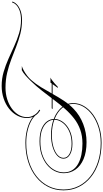

<svg xmlns="http://www.w3.org/2000/svg" viewBox="487 -1488 1264 2353"><g transform="rotate(-90 1119.5 -312.0)"><path d="M958 -300 968 -311H1307L1297 -300ZM1231 -236H1218L1283 -326H1345Q1334 -322 1314.5 -308Q1295 -294 1273 -275Q1251 -256 1231 -236ZM533 -67Q604 -67 658.5 -86Q713 -105 751 -136Q789 -167 808.5 -204.5Q828 -242 828 -279Q828 -323 799.5 -362Q771 -401 713 -425.5Q655 -450 564 -450Q474 -450 403.5 -426.5Q333 -403 284 -362.5Q235 -322 209 -270.5Q183 -219 183 -162Q183 -102 210.5 -58.5Q238 -15 287 12.5Q336 40 399.5 53Q463 66 535 66Q630 66 705.5 39Q781 12 843.5 -36.5Q906 -85 961.5 -148Q1017 -211 1070.5 -282.5Q1124 -354 1181.5 -427.5Q1239 -501 1306 -570Q1343 -608 1373.5 -634.5Q1404 -661 1435 -677H1486Q1462 -670 1431 -653Q1400 -636 1369 -612.5Q1338 -589 1314 -561Q1267 -508 1226 -440.5Q1185 -373 1145 -301Q1105 -229 1060.5 -161.5Q1016 -94 961 -42Q882 34 776 75Q670 116 554 116Q431 116 346 79.5Q261 43 217 -20Q173 -83 173 -162Q173 -221 199.5 -274.5Q226 -328 277 -369.5Q328 -411 400.5 -435.5Q473 -460 564 -460Q659 -460 719.5 -434Q780 -408 809 -367Q838 -326 838 -279Q838 -240 818 -201Q798 -162 759 -129.5Q720 -97 663.5 -77Q607 -57 533 -57Q450 -57 400.5 -87Q351 -117 351 -166Q351 -210 389 -244.5Q427 -279 493 -299Q559 -319 643 -319Q727 -319 798 -299Q869 -279 921.5 -242Q974 -205 1003 -156Q1032 -107 1032 -48Q1032 24 994 87Q956 150 889 198Q822 246 733.5 273Q645 300 544 300Q416 300 309.5 266Q203 232 125.5 169.5Q48 107 5.5 22Q-37 -63 -37 -166Q-37 -268 5.5 -353.5Q48 -439 126 -501.5Q204 -564 310.5 -598.5Q417 -633 544 -633Q624 -633 694.5 -616.5Q765 -600 819.5 -570Q874 -540 903 -499L896 -492Q868 -532 815 -561Q762 -590 692.5 -606.5Q623 -623 544 -623Q419 -623 314.5 -589.5Q210 -556 133.5 -495Q57 -434 15 -350.5Q-27 -267 -27 -166Q-27 -66 15 18Q57 102 133 162.5Q209 223 313.5 256.5Q418 290 544 290Q643 290 729.5 263.5Q816 237 881.5 190.5Q947 144 984.5 83Q1022 22 1022 -48Q1022 -124 972.5 -182.5Q923 -241 837.5 -275Q752 -309 643 -309Q562 -309 498 -290.5Q434 -272 397.5 -239.5Q361 -207 361 -166Q361 -121 408 -94Q455 -67 533 -67ZM2265 -796 2276 -795Q2271 -768 2243.5 -740Q2216 -712 2167.5 -693.5Q2119 -675 2048 -675Q1960 -675 1880.5 -695.5Q1801 -716 1724 -746Q1647 -776 1568.5 -806Q1490 -836 1404.5 -856.5Q1319 -877 1221 -877Q1146 -877 1080.5 -856.5Q1015 -836 965.5 -800Q916 -764 888 -716Q860 -668 860 -613Q860 -567 885.5 -525Q911 -483 951 -463L946 -452Q903 -473 876 -518Q849 -563 849 -613Q849 -678 879.5 -734.5Q910 -791 963.5 -833.5Q1017 -876 1089 -900Q1161 -924 1243 -924Q1332 -924 1414 -900Q1496 -876 1574.5 -841Q1653 -806 1730.5 -770.5Q1808 -735 1887 -711Q1966 -687 2050 -687Q2117 -687 2163 -703.5Q2209 -720 2234.5 -745.5Q2260 -771 2265 -796Z"/></g></svg>

Font: Ballet 24pt
Style: Regular
Weight: 400
Designer: Maximiliano R. Sproviero
Foundry: Omnibus-Type
Version: Version 1.100